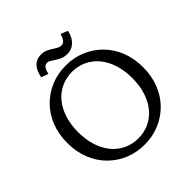

<svg xmlns="http://www.w3.org/2000/svg" viewBox="-230 -1066 1253 1253"><g transform="rotate(-45 396.5 -439.5)"><path d="M397 10Q323 10 259.5 -16.5Q196 -43 148 -91.5Q100 -140 73.5 -207Q47 -274 47 -355Q47 -436 73.5 -503Q100 -570 148 -618.5Q196 -667 259.5 -693.5Q323 -720 397 -720Q471 -720 534.5 -693.5Q598 -667 646 -618.5Q694 -570 720.5 -503Q747 -436 747 -355Q747 -274 720.5 -207Q694 -140 646 -91.5Q598 -43 534.5 -16.5Q471 10 397 10ZM397 -48Q451 -48 497 -69.5Q543 -91 576.5 -131Q610 -171 628.5 -228Q647 -285 647 -355Q647 -425 628.5 -482Q610 -539 576.5 -579Q543 -619 497 -640.5Q451 -662 397 -662Q343 -662 297 -640.5Q251 -619 217.5 -579Q184 -539 165.5 -482Q147 -425 147 -355Q147 -285 165.5 -228Q184 -171 217.5 -131Q251 -91 297 -69.5Q343 -48 397 -48ZM458 -765Q437 -765 421 -770.5Q405 -776 391.5 -784Q378 -792 366.5 -799.5Q355 -807 345 -813Q335 -819 324 -819Q312 -819 303 -812Q294 -805 288.5 -792.5Q283 -780 279 -761L230 -779Q237 -814 250.5 -837.5Q264 -861 285 -873Q306 -885 335 -885Q354 -885 369.5 -879.5Q385 -874 398 -866.5Q411 -859 423 -851Q435 -843 446.5 -837.5Q458 -832 470 -832Q483 -832 492 -839Q501 -846 507.5 -858.5Q514 -871 519 -889L568 -870Q561 -837 545.5 -813.5Q530 -790 508 -777.5Q486 -765 458 -765Z"/></g></svg>

Font: Roboto Serif 28pt
Style: Regular
Weight: 400
Designer: Greg Gazdowicz
Foundry: Commercial Type
Version: Version 1.008